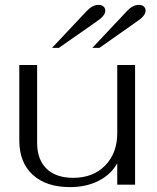

<svg xmlns="http://www.w3.org/2000/svg" viewBox="-20 -756 643 786"><path d="M59 -181V-490H132V-171Q132 -103 170.5 -65.5Q209 -28 280 -28Q361 -28 410.5 -78.5Q460 -129 460 -211V-490H533V0H460V-88Q435 -42 384 -16Q333 10 267 10Q169 10 114 -40.5Q59 -91 59 -181ZM336 -712Q359 -736 383 -736Q396 -736 403.5 -729.5Q411 -723 411 -712Q411 -691 374 -667L221 -560H193ZM501 -712Q524 -736 548 -736Q561 -736 568.5 -729.5Q576 -723 576 -712Q576 -691 539 -667L387 -560H358Z"/></svg>

Font: Fahkwang Light
Style: Regular
Weight: 300
Version: Version 1.000; ttfautohint (v1.6)